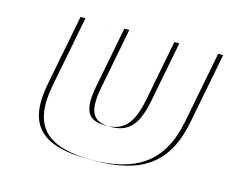

<svg xmlns="http://www.w3.org/2000/svg" viewBox="-80 -624 896 749"><g transform="rotate(15 367.5 -249.0)"><path d="M355.7 -513 308.3 -269C288.7 -168 308.1 -129 382.1 -129C456.1 -129 490.7 -168 510.3 -269L557.7 -513H734.7L678.9 -226C645.5 -54 546.1 15 354.1 15C162.1 15 89.5 -54 122.9 -226L178.7 -513ZM335.7 -513H158.7L102.9 -226C69.5 -54 142.1 15 334.1 15C526.1 15 625.5 -54 658.9 -226L714.7 -513H537.7L490.3 -269C470.7 -168 436.1 -129 362.1 -129C288.1 -129 268.7 -168 288.3 -269Z"/></g></svg>

Font: Hussar Plate
Style: Obl
Weight: 700
Foundry: Cannot Into Space Fonts
Version: Version 0.798247